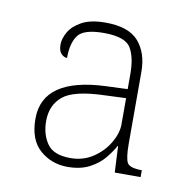

<svg xmlns="http://www.w3.org/2000/svg" viewBox="-50 -770 434 439"><g transform="rotate(10 167.0 -550.0)"><path d="M133 -380Q96 -380 69 -403.5Q42 -427 42 -476Q42 -571 188 -577L238 -579V-614Q238 -653 225 -674.5Q212 -696 162 -696Q116 -696 102.5 -678Q89 -660 89 -625Q82 -625 75.5 -631.5Q69 -638 69 -653Q69 -666 77.5 -681.5Q86 -697 106.5 -708.5Q127 -720 162 -720Q216 -720 239 -693.5Q262 -667 262 -623V-457Q262 -423 268 -412.5Q274 -402 302 -402V-386H242L239 -447H238Q231 -434 218 -418Q205 -402 184 -391Q163 -380 133 -380ZM136 -401Q166 -401 189 -416.5Q212 -432 225 -454.5Q238 -477 238 -497V-558L190 -556Q118 -554 92.5 -533Q67 -512 67 -475Q67 -444 82 -422.5Q97 -401 136 -401Z"/></g></svg>

Font: Noto Serif Devanagari Thin
Style: Regular
Weight: 100
Designer: Universal Thirst, Indian Type Foundry and the Monotype Design Team
Foundry: Monotype Imaging Inc.
Version: Version 2.004; ttfautohint (v1.8.4.7-5d5b)